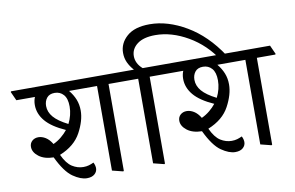

<svg xmlns="http://www.w3.org/2000/svg" viewBox="-117 -1103 1975 1286"><g transform="rotate(-10 870.0 -459.5)"><path d="M345.2 -481.4Q345.2 -535.6 321.8 -562Q298.3 -588.4 261.7 -588.4Q225.6 -588.4 208 -566.2Q190.4 -543.9 190.4 -511.7Q190.4 -470.7 220.2 -435.8Q250 -400.9 316.9 -367.2Q330.6 -394 337.9 -423.1Q345.2 -452.1 345.2 -481.4ZM413.6 -441.9Q413.6 -374 370.8 -294.4Q328.1 -214.8 225.6 -173.3Q254.4 -111.3 290.5 -88.6Q326.7 -65.9 366.2 -65.9Q387.2 -65.9 403.8 -70.8Q420.4 -75.7 437 -83.5Q442.9 -72.3 445.3 -62Q447.8 -51.8 447.8 -43.9Q447.8 -20.5 429.4 -4.2Q411.1 12.2 377 12.2Q335 12.2 282.7 -23.9Q230.5 -60.1 180.7 -164.1Q118.2 -165 80.6 -193.8Q43 -222.7 43 -259.3Q43 -284.2 60.1 -299.6Q77.1 -314.9 102.5 -314.9Q127 -314.9 151.4 -299.8Q175.8 -284.7 195.3 -252.4Q225.1 -266.1 250.2 -286.9Q275.4 -307.6 293.5 -330.6Q201.2 -371.6 159.2 -421.6Q117.2 -471.7 117.2 -531.2Q117.2 -546.4 119.9 -559.8Q122.6 -573.2 127.4 -584.5H1L-26.4 -645L-23.4 -649.4H729L756.3 -588.9L753.4 -584.5H627.9V5.9L623.5 9.3L549.8 -9.3V-584.5H359.4Q385.7 -552.7 399.7 -517.8Q413.6 -482.9 413.6 -441.9Z M759.8 -772Q759.8 -837.4 812.5 -884Q865.2 -930.7 967.8 -930.7Q1089.8 -930.7 1216.6 -856.2Q1343.3 -781.7 1439 -637.2L1397.5 -611.3Q1325.2 -723.6 1213.9 -788.1Q1102.5 -852.5 992.7 -852.5Q912.1 -852.5 869.6 -820.1Q827.1 -787.6 827.1 -738.3Q827.1 -713.9 838.1 -691.4Q849.1 -668.9 871.6 -649.4H1008.8L1036.1 -588.9L1033.2 -584.5H907.7V5.9L903.3 9.3L829.6 -9.3V-584.5H729L701.7 -645L704.6 -649.4H812Q787.1 -677.2 773.4 -707.3Q759.8 -737.3 759.8 -772Z M1354 -481.4Q1354 -535.6 1330.6 -562Q1307.1 -588.4 1270.5 -588.4Q1234.4 -588.4 1216.8 -566.2Q1199.2 -543.9 1199.2 -511.7Q1199.2 -470.7 1229 -435.8Q1258.8 -400.9 1325.7 -367.2Q1339.4 -394 1346.7 -423.1Q1354 -452.1 1354 -481.4ZM1422.4 -441.9Q1422.4 -374 1379.6 -294.4Q1336.9 -214.8 1234.4 -173.3Q1263.2 -111.3 1299.3 -88.6Q1335.4 -65.9 1375 -65.9Q1396 -65.9 1412.6 -70.8Q1429.2 -75.7 1445.8 -83.5Q1451.7 -72.3 1454.1 -62Q1456.5 -51.8 1456.5 -43.9Q1456.5 -20.5 1438.2 -4.2Q1419.9 12.2 1385.7 12.2Q1343.8 12.2 1291.5 -23.9Q1239.3 -60.1 1189.5 -164.1Q1127 -165 1089.4 -193.8Q1051.8 -222.7 1051.8 -259.3Q1051.8 -284.2 1068.8 -299.6Q1085.9 -314.9 1111.3 -314.9Q1135.7 -314.9 1160.2 -299.8Q1184.6 -284.7 1204.1 -252.4Q1233.9 -266.1 1259 -286.9Q1284.2 -307.6 1302.2 -330.6Q1210 -371.6 1168 -421.6Q1126 -471.7 1126 -531.2Q1126 -546.4 1128.7 -559.8Q1131.3 -573.2 1136.2 -584.5H1009.8L982.4 -645L985.4 -649.4H1737.8L1765.1 -588.9L1762.2 -584.5H1636.7V5.9L1632.3 9.3L1558.6 -9.3V-584.5H1368.2Q1394.5 -552.7 1408.4 -517.8Q1422.4 -482.9 1422.4 -441.9Z"/></g></svg>

Font: Sitara
Style: Regular
Weight: 400
Designer: Neelakash Kshetrimayum
Foundry: Neelakash Kshetrimayum
Version: Version 1.000;PS Version 1.000;PS 1.0;hotconv 1.;hotconv 1.0